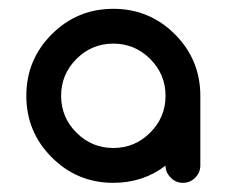

<svg xmlns="http://www.w3.org/2000/svg" viewBox="-20 -801 509 431"><path d="M234.4 -703.1Q186 -703.1 151.6 -668.7Q117.2 -634.3 117.2 -585.9Q117.2 -537.6 151.6 -503.2Q186 -468.8 234.4 -468.8Q282.7 -468.8 317.1 -503.2Q351.6 -537.6 351.6 -585.9Q351.6 -634.3 317.1 -668.7Q282.7 -703.1 234.4 -703.1ZM351.6 -429.2Q301.3 -390.6 234.4 -390.6Q153.3 -390.6 96.2 -447.8Q39.1 -504.9 39.1 -585.9Q39.1 -667 96.2 -724.1Q153.3 -781.2 234.4 -781.2Q315.4 -781.2 372.6 -724.1Q429.7 -667 429.7 -585.9V-429.7Q429.7 -413.6 418.2 -402.1Q406.7 -390.6 390.6 -390.6Q374.5 -390.6 363.3 -402.3Q351.6 -413.6 351.6 -429.2Z"/></svg>

Font: Comfortaa
Style: Regular
Weight: 400
Designer: Johan Aakerlund - aajohan
Foundry: Johan Aakerlund
Version: Version 2.004 2013